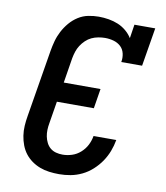

<svg xmlns="http://www.w3.org/2000/svg" viewBox="-84 -813 768 890"><g transform="rotate(10 300.0 -367.5)"><path d="M254 8Q230 8 207 5Q184 2 163 -6Q142 -14 124 -27Q106 -40 93 -57Q80 -74 72 -95Q64 -116 60.5 -139Q57 -162 58.5 -185.5Q60 -209 64 -232L116 -547Q120 -571 126.5 -595Q133 -619 145 -642Q157 -665 174 -685Q191 -705 213 -719Q235 -733 260 -738Q285 -743 309 -743Q333 -743 356.5 -739Q380 -735 400.5 -726.5Q421 -718 438.5 -703.5Q456 -689 468 -670L478 -735H576L546 -554H448Q452 -574 447.5 -594Q443 -614 429 -627Q415 -640 395.5 -645.5Q376 -651 355 -651Q340 -651 323.5 -648Q307 -645 292 -638Q277 -631 264.5 -619Q252 -607 243 -593Q234 -579 229 -563.5Q224 -548 221 -532L202 -414H375L360 -321H186L169 -217Q166 -201 165.5 -185Q165 -169 168 -154Q171 -139 178 -125Q185 -111 196.5 -101.5Q208 -92 223 -88Q238 -84 254 -84Q276 -84 298 -91Q320 -98 338 -114Q356 -130 366.5 -150.5Q377 -171 381 -194H488Q483 -166 473 -140Q463 -114 447 -90.5Q431 -67 409 -47Q387 -27 361 -14.5Q335 -2 308 3Q281 8 254 8Z"/></g></svg>

Font: Iosevka Etoile SmBdObl
Style: Regular
Weight: 600
Italic angle: -9°
Designer: Belleve Invis
Foundry: Belleve Invis
Version: Version 15.5.2; ttfautohint (v1.8.4)